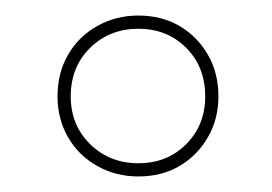

<svg xmlns="http://www.w3.org/2000/svg" viewBox="-20 -728 350 247"><path d="M158 -501Q129 -501 105 -514.5Q81 -528 67.5 -551.5Q54 -575 54 -604Q54 -634 67.5 -657.5Q81 -681 105 -694.5Q129 -708 158 -708Q188 -708 211 -694.5Q234 -681 247.5 -657.5Q261 -634 261 -604Q261 -575 247.5 -551.5Q234 -528 211 -514.5Q188 -501 158 -501ZM158 -518Q195 -518 219.5 -542.5Q244 -567 244 -604Q244 -642 219.5 -666.5Q195 -691 158 -691Q121 -691 96 -666.5Q71 -642 71 -604Q71 -567 96 -542.5Q121 -518 158 -518Z"/></svg>

Font: Murecho Thin
Style: Regular
Weight: 100
Designer: Neil Summerour
Foundry: Positype
Version: Version 1.010